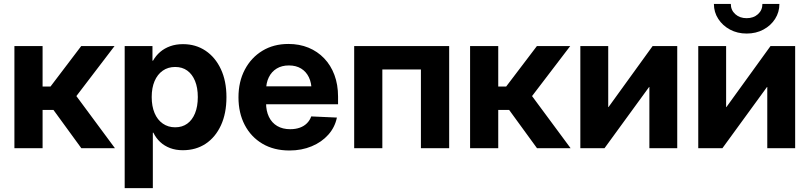

<svg xmlns="http://www.w3.org/2000/svg" viewBox="-20 -758 4141 982"><path d="M53.7 0V-522.5H197.8V-315.4H238.3L395.5 -522.5H565.9L370.6 -266.6L567.9 0H396L253.4 -195.8H197.8V0Z M617.7 204.1V-522.5H759.8V-447.8H762.7Q777.3 -473.6 799.3 -492.4Q821.3 -511.2 850.6 -521.7Q879.9 -532.2 916 -532.2Q981 -532.2 1031 -498.8Q1081.1 -465.3 1109.6 -404.5Q1138.2 -343.8 1138.2 -261.2Q1138.2 -178.2 1110.1 -117.2Q1082 -56.2 1032 -22.9Q981.9 10.3 915 10.3Q878.9 10.3 849.9 -0.7Q820.8 -11.7 799.3 -31.7Q777.8 -51.8 764.2 -79.6H761.7V204.1ZM876 -106.9Q912.1 -106.9 937.7 -125.5Q963.4 -144 977.5 -178.7Q991.7 -213.4 991.7 -261.7Q991.7 -309.6 977.5 -344Q963.4 -378.4 937.7 -397Q912.1 -415.5 876 -415.5Q839.4 -415.5 812.3 -396.5Q785.2 -377.4 770.5 -343Q755.9 -308.6 755.9 -261.7Q755.9 -214.8 770.5 -179.9Q785.2 -145 812.5 -126Q839.8 -106.9 876 -106.9Z M1460.4 11.7Q1380.9 11.7 1322.3 -22.9Q1263.7 -57.6 1231.7 -118.9Q1199.7 -180.2 1199.7 -260.3Q1199.7 -340.3 1232.2 -401.9Q1264.6 -463.4 1322 -498.3Q1379.4 -533.2 1455.1 -533.2Q1511.2 -533.2 1557.6 -514.2Q1604 -495.1 1637.9 -459.7Q1671.9 -424.3 1690.4 -374.8Q1709 -325.2 1709 -263.7V-224.6H1252.9V-316.4H1639.2L1573.7 -293.9Q1573.7 -334 1559.8 -362.8Q1545.9 -391.6 1520 -407.5Q1494.1 -423.3 1457.5 -423.3Q1421.4 -423.3 1395.3 -407.5Q1369.1 -391.6 1355 -363Q1340.8 -334.5 1340.8 -295.4V-231.9Q1340.8 -190.4 1355.5 -160.2Q1370.1 -129.9 1397.9 -113.5Q1425.8 -97.2 1464.4 -97.2Q1491.7 -97.2 1513.4 -105Q1535.2 -112.8 1550 -127.7Q1564.9 -142.6 1571.8 -162.6L1703.1 -156.7Q1692.9 -106.9 1659.2 -69.1Q1625.5 -31.2 1574.2 -9.8Q1522.9 11.7 1460.4 11.7Z M2277.3 -522.5V0H2132.8V-402.8H1935.5V0H1791.5V-522.5Z M2384.3 0V-522.5H2528.3V-315.4H2568.8L2726.1 -522.5H2896.5L2701.2 -266.6L2898.4 0H2726.6L2584 -195.8H2528.3V0Z M3443.8 0H3301.3V-313H3299.8L3071.8 0H2948.2V-522.5H3090.8V-210.4H3092.3L3317.9 -522.5H3443.8Z M4046.9 0H3904.3V-313H3902.8L3674.8 0H3551.3V-522.5H3693.8V-210.4H3695.3L3920.9 -522.5H4046.9ZM3798.8 -586.4Q3751.5 -586.4 3713.6 -606.7Q3675.8 -627 3653.6 -661.4Q3631.3 -695.8 3631.3 -737.8H3717.8Q3717.8 -706.1 3740.7 -685.5Q3763.7 -665 3798.8 -665Q3834 -665 3856.7 -685.5Q3879.4 -706.1 3879.4 -737.8H3966.3Q3966.3 -695.8 3944.3 -661.4Q3922.4 -627 3884.5 -606.7Q3846.7 -586.4 3798.8 -586.4Z"/></svg>

Font: Inter 28pt
Style: Bold
Weight: 700
Designer: Rasmus Andersson
Foundry: rsms
Version: Version 4.001;git-66647c0bb